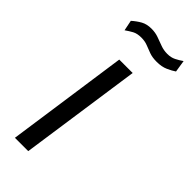

<svg xmlns="http://www.w3.org/2000/svg" viewBox="-229 -733 769 769"><g transform="rotate(45 156.0 -348.0)"><path d="M44 0 118 -517H194L119.5 0ZM50 -615 41 -659.5Q59 -675.5 77.5 -685.8Q96 -696 122 -696Q144 -696 162.5 -689.2Q181 -682.5 199.2 -675.8Q217.5 -669 238 -669Q258.5 -669 274 -676.8Q289.5 -684.5 304.5 -695L312.5 -644Q299.5 -635 279.2 -625.8Q259 -616.5 230 -616.5Q205.5 -616.5 188.2 -622.8Q171 -629 155 -635.5Q139 -642 118.5 -642Q95 -642 80 -633.8Q65 -625.5 50 -615Z"/></g></svg>

Font: Public Sans Thin Light
Style: Italic
Weight: 300
Italic angle: -8°
Version: Version 2.001